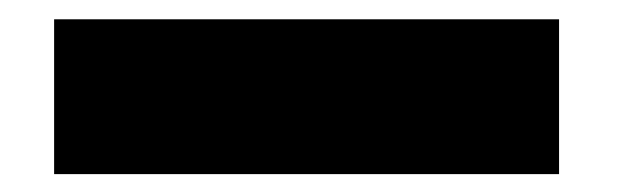

<svg xmlns="http://www.w3.org/2000/svg" viewBox="-20 -342 664 204"><path d="M37.5 -157H574V-321.5H37.5Z"/></svg>

Font: Anybody Expanded Black
Style: Regular
Weight: 900
Width: 7
Designer: Tyler Finck
Foundry: Etcetera Type Company
Version: Version 1.113;gftools[0.9.25]